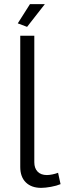

<svg xmlns="http://www.w3.org/2000/svg" viewBox="-20 -903 313 929"><path d="M111 -773 66 -790 125 -883H197ZM78 -730H146V-118Q146 -89 162 -72.5Q178 -56 207 -56Q218 -56 233 -59Q248 -62 261 -67L273 -12Q254 -4 226.5 1Q199 6 179 6Q132 6 105 -20.5Q78 -47 78 -95Z"/></svg>

Font: Oxford Sans
Style: Regular
Weight: 400
Designer: Matt McInerney, Pablo Impallari, Rodrigo Fuenzalida
Foundry: Matt McInerney, Pablo Impallari, Rodrigo Fuenzalida
Version: Version 3.000g; ttfautohint (v1.5) -l 8 -r 28 -G 28 -x 14 -D